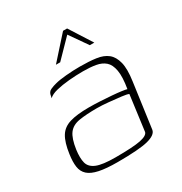

<svg xmlns="http://www.w3.org/2000/svg" viewBox="-140 -669 739 780"><g transform="rotate(-30 229.5 -278.5)"><path d="M190 8Q137 8 104 1Q71 -6 54.5 -21Q38 -36 34.5 -60Q31 -84 36 -118Q43 -169 59.5 -196Q76 -223 109.5 -233Q143 -243 198 -243Q223 -243 251 -241.5Q279 -240 304.5 -238Q330 -236 348 -233.5Q366 -231 372 -229Q381 -282 375.5 -313Q370 -344 353.5 -358.5Q337 -373 311 -377.5Q285 -382 252 -382Q219 -382 185.5 -379Q152 -376 125.5 -369.5Q99 -363 87 -351L89 -360Q91 -378 105.5 -384.5Q120 -391 133 -394Q151 -399 184 -402Q217 -405 250 -405Q293 -405 325.5 -400.5Q358 -396 378 -380Q398 -364 406 -332Q414 -300 406 -245L377 -35Q373 -13 332 -2.5Q291 8 190 8ZM192 -13Q275 -13 309 -20Q343 -27 347 -42L369 -208Q361 -212 335.5 -215Q310 -218 279.5 -221Q249 -224 226 -224Q175 -224 142 -218.5Q109 -213 92.5 -191Q76 -169 69 -120Q64 -83 70 -59.5Q76 -36 103.5 -24.5Q131 -13 192 -13ZM170 -460 264 -565H283L350 -460H329L271 -543L190 -460Z"/></g></svg>

Font: Genos ExtraLight
Style: Italic
Weight: 250
Italic angle: -8°
Designer: Robert E. Leuschke
Foundry: Robert E. Leuschke
Version: Version 1.010